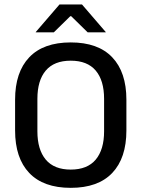

<svg xmlns="http://www.w3.org/2000/svg" viewBox="-20 -846 647 878"><path d="M303.5 13Q178.5 13 113.8 -55Q49 -123 49 -249.5V-390Q49 -516 113.8 -584Q178.5 -652 303.5 -652Q428.5 -652 493.2 -584Q558 -516 558 -390V-249.5Q558 -123 493.2 -55Q428.5 13 303.5 13ZM303.5 -70.5Q379.5 -70.5 417.8 -116.2Q456 -162 456 -245.5V-394Q456 -478 417.8 -523.2Q379.5 -568.5 303.5 -568.5Q227.5 -568.5 189.2 -523.2Q151 -478 151 -394V-245.5Q151 -162 189.2 -116.2Q227.5 -70.5 303.5 -70.5ZM252 -825.5H355L463.5 -699.5V-698H381L305.5 -772H301.5L226 -698H143.5V-699.5Z"/></svg>

Font: Anek Latin Medium
Style: Regular
Weight: 500
Designer: Yesha Goshar
Foundry: Ek Type
Version: Version 1.003